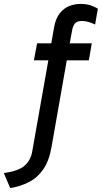

<svg xmlns="http://www.w3.org/2000/svg" viewBox="-42 -732 520 979"><path d="M10 227 -22.5 150.5Q51 140.5 82.5 113.5Q114 86.5 122 42L204.5 -424.5H131L147 -511H219.5L234 -594Q242.5 -640 263.5 -665.5Q284.5 -691 312 -701.5Q339.5 -712 367.5 -712Q396 -712 417.5 -705.5Q439 -699 457 -688L443 -607Q424 -616 408.2 -620.5Q392.5 -625 376 -625Q349 -625 339 -611.2Q329 -597.5 325.5 -576L313.5 -511H426L411 -424.5H298.5L220.5 19Q208 89.5 178.2 132Q148.5 174.5 105.5 196.5Q62.5 218.5 10 227Z"/></svg>

Font: Overpass Medium
Style: Italic
Weight: 500
Italic angle: -10°
Designer: Delve Withrington, Dave Bailey, Thomas Jockin
Foundry: Delve Fonts LLC
Version: Version 4.000